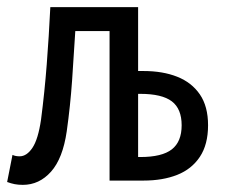

<svg xmlns="http://www.w3.org/2000/svg" viewBox="-27 -506 647 538"><path d="M37 12Q24 12 14 10Q4 8 -7 4L8 -72Q12 -70 17 -69Q22 -68 28 -68Q48 -68 64 -92Q80 -116 88 -171Q98 -248 104 -326Q110 -404 114 -486H360V0H280V-419H184Q180 -352 175 -280.5Q170 -209 160 -138Q149 -62 116 -25Q83 12 37 12ZM280 0V-486H360V-307H375Q429 -307 469.5 -291Q510 -275 533 -241.5Q556 -208 556 -155Q556 -101 533 -66.5Q510 -32 469.5 -16Q429 0 375 0ZM360 -66H366Q427 -66 454.5 -87.5Q482 -109 482 -155Q482 -201 454.5 -222Q427 -243 366 -243H360Z"/></svg>

Font: Source Code Variable
Style: Regular
Weight: 400
Monospace: yes
Designer: Paul D. Hunt, Teo Tuominen
Foundry: Adobe Systems Incorporated
Version: Version 1.010;hotconv 1.0.106;makeotfexe 2.5.65593